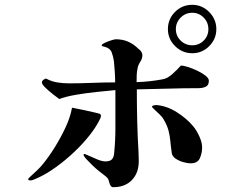

<svg xmlns="http://www.w3.org/2000/svg" viewBox="-20 -804 1040 797"><path d="M845 -683Q845 -711 825.5 -731Q806 -751 778 -751Q750 -751 730 -731Q710 -711 710 -683Q710 -655 730 -635.5Q750 -616 778 -616Q806 -616 825.5 -635.5Q845 -655 845 -683ZM399 -323Q399 -320 397 -314Q382 -281 353.5 -244.5Q325 -208 288.5 -173.5Q252 -139 214 -111.5Q176 -84 144 -69Q140 -67 126.5 -61Q113 -55 108 -55Q107 -55 102 -55.5Q97 -56 97 -60Q97 -62 101 -66Q105 -70 106 -71Q120 -84 133.5 -96.5Q147 -109 159 -124Q184 -155 208.5 -194.5Q233 -234 252.5 -276Q272 -318 279 -357Q305 -352 331 -346.5Q357 -341 382 -335Q387 -334 393 -332Q399 -330 399 -323ZM847 -469Q847 -450 834 -444Q821 -438 804 -438Q740 -438 676 -436Q612 -434 548 -433Q548 -369 549.5 -303.5Q551 -238 555 -173Q555 -163 555.5 -153.5Q556 -144 556 -135Q556 -86 527.5 -56.5Q499 -27 450 -27Q443 -27 439.5 -32.5Q436 -38 434 -45Q431 -59 426.5 -64.5Q422 -70 410 -79Q404 -83 390.5 -94Q377 -105 362.5 -119Q348 -133 337.5 -144.5Q327 -156 327 -162Q327 -165 330 -165Q333 -165 349 -157.5Q365 -150 384.5 -142Q404 -134 417 -134Q437 -134 445 -143Q453 -152 454 -170Q459 -220 459 -271Q459 -322 459 -372V-430Q426 -427 383 -422.5Q340 -418 298 -411Q256 -404 226 -393Q219 -398 201.5 -411.5Q184 -425 169 -439.5Q154 -454 154 -461Q154 -468 160 -472.5Q166 -477 171 -478Q193 -466 217 -462Q241 -458 266 -458Q314 -458 362 -460Q410 -462 458 -462Q458 -484 456.5 -505.5Q455 -527 453 -549Q450 -570 443.5 -587Q437 -604 414 -610Q413 -610 407.5 -611.5Q402 -613 402 -615Q402 -620 414.5 -626Q427 -632 441.5 -636.5Q456 -641 461 -641Q489 -641 512 -631Q535 -621 555 -601Q557 -599 560.5 -596.5Q564 -594 565 -591Q571 -584 571 -574Q571 -561 562 -547Q553 -533 551 -520Q548 -507 547.5 -492Q547 -477 547 -463Q604 -465 656 -475Q675 -478 697 -498Q719 -518 731 -532Q741 -532 760 -526Q779 -520 799 -510.5Q819 -501 833 -490Q847 -479 847 -469ZM819 -192Q819 -168 809.5 -147Q800 -126 771 -126Q759 -126 741 -131Q723 -136 709 -145.5Q695 -155 693 -169Q689 -197 687 -219Q685 -241 679.5 -262Q674 -283 659 -309Q655 -317 643 -328.5Q631 -340 621 -349.5Q611 -359 611 -360Q611 -365 618 -366.5Q625 -368 628 -368H630Q673 -364 713.5 -338.5Q754 -313 781 -281Q795 -265 807 -239Q819 -213 819 -192ZM878 -683Q878 -642 848.5 -612.5Q819 -583 778 -583Q737 -583 707 -612.5Q677 -642 677 -683Q677 -725 706.5 -754.5Q736 -784 778 -784Q819 -784 848.5 -754Q878 -724 878 -683Z"/></svg>

Font: Kaisei HarunoUmi Medium
Style: Regular
Weight: 500
Designer: Font-Kai, 金井和夫
Foundry: KAZUO KANAI
Version: Version 5.003